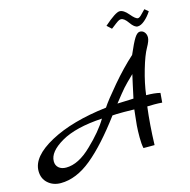

<svg xmlns="http://www.w3.org/2000/svg" viewBox="-213 -968 1157 1170"><g transform="rotate(-15 365.5 -383.5)"><path d="M756 -298 751 -238Q728 -240 701.5 -240Q675 -240 657 -239Q643 -129 639 0H569Q563 -26 563 -69Q563 -112 565.5 -143.5Q568 -175 572 -206Q576 -237 576 -242Q562 -243 510 -243Q458 -243 438 -241Q322 -85 224 -4.5Q126 76 28 76Q-20 76 -52.5 47Q-85 18 -85 -30Q-85 -121 53.5 -196Q192 -271 412 -297Q438 -337 509 -420.5Q580 -504 649 -566Q679 -636 696.5 -663.5Q714 -691 731 -691Q748 -691 759 -678Q770 -665 770 -644.5Q770 -624 747.5 -584.5Q725 -545 701 -462.5Q677 -380 668 -307Q720 -307 756 -298ZM246 -89Q329 -168 371 -239Q203 -229 111.5 -176Q20 -123 20 -63Q20 -37 37.5 -22Q55 -7 84 -7Q162 -7 246 -89ZM588 -307Q595 -341 606.5 -392.5Q618 -444 620 -453Q572 -407 553 -385.5Q534 -364 486 -303Q503 -304 527.5 -304.5Q552 -305 568 -306Q584 -307 588 -307ZM793 -816 816 -797Q797 -767 772.5 -746Q748 -725 727.5 -725Q707 -725 683 -759.5Q659 -794 639 -794Q629 -794 619 -787Q609 -780 603.5 -776Q598 -772 588 -764Q578 -756 572 -752L544 -778Q618 -843 643.5 -843Q669 -843 698 -808Q727 -773 742 -773Q752 -773 768.5 -791Q785 -809 793 -816Z"/></g></svg>

Font: Marck Script
Style: Regular
Weight: 400
Designer: Denis Masharov, Marck Fogel
Foundry: Denis Masharov
Version: Version 1.002